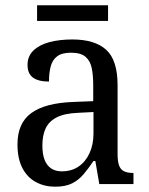

<svg xmlns="http://www.w3.org/2000/svg" viewBox="-20 -695 563 725"><path d="M188 10Q148 10 115.5 -7.5Q83 -25 64.5 -60.5Q46 -96 46 -150Q46 -230 98 -268Q150 -306 256 -310L332 -313V-373Q332 -410 326.5 -437.5Q321 -465 303 -480.5Q285 -496 248 -496Q214 -496 196 -482.5Q178 -469 171.5 -444.5Q165 -420 165 -387Q125 -387 104.5 -402Q84 -417 84 -450Q84 -483 106.5 -504.5Q129 -526 167 -536Q205 -546 253 -546Q338 -546 381 -507Q424 -468 424 -373V-114Q424 -86 429.5 -70.5Q435 -55 448 -48.5Q461 -42 481 -42H484V0H355L340 -87H333Q314 -59 295.5 -37Q277 -15 252 -2.5Q227 10 188 10ZM213 -48Q250 -48 276.5 -66Q303 -84 318 -116.5Q333 -149 333 -191V-272L275 -269Q224 -267 194.5 -252Q165 -237 152.5 -210.5Q140 -184 140 -145Q140 -114 148 -92.5Q156 -71 172.5 -59.5Q189 -48 213 -48ZM120 -616V-675H388V-616Z"/></svg>

Font: Noto Serif Thai SemiCondensed
Style: Regular
Weight: 400
Width: 4
Designer: Monotype Design Team
Foundry: Monotype Imaging Inc.
Version: Version 2.002